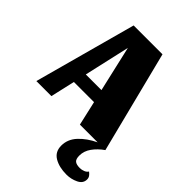

<svg xmlns="http://www.w3.org/2000/svg" viewBox="-271 -779 1172 1172"><g transform="rotate(45 315.0 -193.0)"><path d="M637 206Q637 240 601.5 257Q566 274 527 274Q463 274 421 249Q379 224 379 171Q379 116 419 73Q459 30 522 0H369L333 -158H159L123 0H-7L173 -660H422L589 0Q549 28 524.5 62.5Q500 97 500 136Q500 166 513 177Q526 188 556 188Q572 188 588 181.5Q604 175 611 163Q623 172 630 182Q637 192 637 206ZM313 -242 245 -538 178 -242Z"/></g></svg>

Font: Sansita ExtraBold
Style: Regular
Weight: 800
Designer: Pablo Cosgaya
Foundry: Omnibus-Type
Version: Version 1.006